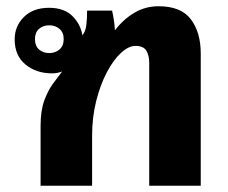

<svg xmlns="http://www.w3.org/2000/svg" viewBox="-20 -595 730 615"><path d="M110 0V-191Q110 -240 121.5 -272Q133 -304 149 -326Q165 -348 179 -366Q163 -360 147 -360Q96 -360 61.5 -388.5Q27 -417 27 -469Q27 -511 56.5 -540.5Q86 -570 137 -570Q185 -570 211.5 -544Q238 -518 244 -482Q254 -494 256.5 -514.5Q259 -535 259 -561H339Q342 -548 344.5 -532.5Q347 -517 348 -499H349Q376 -534 411 -554.5Q446 -575 488 -575Q560 -575 591.5 -533Q623 -491 623 -424V0H458V-394Q458 -418 448.5 -433Q439 -448 414 -448Q392 -448 367.5 -425.5Q343 -403 322 -363Q301 -323 288 -271Q275 -219 275 -160V0ZM138 -425Q157 -425 170.5 -436.5Q184 -448 184 -470Q184 -491 170.5 -502.5Q157 -514 138 -514Q118 -514 105 -502.5Q92 -491 92 -470Q92 -448 105 -436.5Q118 -425 138 -425Z"/></svg>

Font: Noto Sans Thai Looped ExtraBold
Style: Regular
Weight: 800
Designer: Sasikarn Vongin, Ben Mitchell
Foundry: The Fontpad Ltd
Version: Version 1.001; ttfautohint (v1.8.4.7-5d5b)